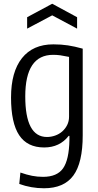

<svg xmlns="http://www.w3.org/2000/svg" viewBox="-20 -786 524 1026"><path d="M125 -694 259 -766 392 -694V-633L259 -704L125 -633ZM215 220Q147 220 83 197L89 136Q123 148 151.5 153.5Q180 159 210 159Q285 159 317 113.5Q349 68 351 -38V-60H347Q299 2 216 2Q126 2 82.5 -63.5Q39 -129 39 -265Q39 -402 97.5 -475.5Q156 -549 265 -549Q307 -549 343 -543.5Q379 -538 422 -526V-63Q422 84 372 152Q322 220 215 220ZM231 -54Q253 -54 274.5 -61.5Q296 -69 312.5 -83.5Q329 -98 339 -118Q349 -138 349 -163V-482Q320 -488 302 -490.5Q284 -493 264 -493Q115 -493 115 -271Q115 -54 231 -54Z"/></svg>

Font: Encode Sans Compressed
Style: Regular
Weight: 400
Designer: Pablo Impallari, Andres Torresi
Foundry: Pablo Impallari, Andres Torresi
Version: Version 1.000; ttfautohint (v1.00) -l 8 -r 50 -G 200 -x 14 -